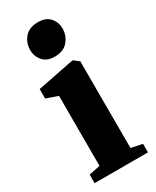

<svg xmlns="http://www.w3.org/2000/svg" viewBox="-201 -839 728 896"><g transform="rotate(-30 163.0 -391.5)"><path d="M26.5 0V-46L86.5 -58.5V-436L24 -457.5V-508.5L218 -547H226L253 -525.5L253.5 -58.5L314 -46V0ZM161 -604Q119.5 -604 98 -629.2Q76.5 -654.5 76.5 -686.5Q76.5 -727 101 -755Q125.5 -783 172.5 -783H173.5Q215 -783 236.5 -758.5Q258 -734 258 -701.5Q258 -662 233.5 -633Q209 -604 162 -604Z"/></g></svg>

Font: Merriweather 72pt Black
Style: Regular
Weight: 900
Version: Version 2.100